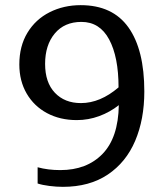

<svg xmlns="http://www.w3.org/2000/svg" viewBox="-20 -715 635 745"><path d="M126 -3V-66Q166 -55 214 -55Q317 -55 378 -118Q439 -181 441 -307Q407 -280 365 -264.5Q323 -249 278 -249Q213 -249 162.5 -276Q112 -303 83.5 -352Q55 -401 55 -465Q55 -536 86.5 -588Q118 -640 172.5 -667.5Q227 -695 293 -695Q417 -695 478.5 -608.5Q540 -522 540 -360Q540 -252 504.5 -168.5Q469 -85 398 -37.5Q327 10 224 10Q199 10 171.5 6.5Q144 3 126 -3ZM440 -376Q440 -494 403.5 -562Q367 -630 296 -630Q230 -630 192.5 -585Q155 -540 155 -467Q155 -395 193 -355Q231 -315 294 -315Q369 -315 440 -376Z"/></svg>

Font: Maitree Medium
Style: Regular
Weight: 500
Designer: CadsonDemak Team
Foundry: CadsonDemak
Version: Version 1.000